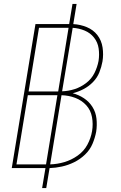

<svg xmlns="http://www.w3.org/2000/svg" viewBox="-20 -858 616 980"><path d="M195 102H216L233 0Q264 -1 296 -8Q328 -15 358.5 -30Q389 -45 414 -69Q439 -93 452 -123.5Q465 -154 471 -186Q476 -219 472.5 -252Q469 -285 452 -312Q435 -339 408.5 -356.5Q382 -374 351 -382Q379 -389 406 -403Q433 -417 454.5 -439Q476 -461 487 -488.5Q498 -516 503 -544Q509 -580 503.5 -616Q498 -652 477 -679Q456 -706 423 -719.5Q390 -733 354 -735L371 -838H350L333 -735H161L40 0H212ZM126 -391 179 -716H330L277 -391ZM297 -392 351 -716Q383 -714 412 -702Q441 -690 460 -666Q479 -642 483.5 -610.5Q488 -579 483 -547Q477 -515 462 -485Q447 -455 419.5 -434Q392 -413 360.5 -403Q329 -393 297 -392ZM215 -19H64L122 -372H273ZM236 -19 294 -372Q331 -371 364 -358.5Q397 -346 420 -321Q443 -296 449.5 -260.5Q456 -225 450 -189Q444 -153 426 -119.5Q408 -86 376 -63.5Q344 -41 308 -30.5Q272 -20 236 -19Z"/></svg>

Font: Iosevka Sparkle Thin
Style: Italic
Weight: 100
Italic angle: -9°
Designer: Belleve Invis
Foundry: Belleve Invis
Version: Version 4.5.0; ttfautohint (v1.8.3)